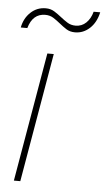

<svg xmlns="http://www.w3.org/2000/svg" viewBox="-52 -749 430 783"><g transform="rotate(5 163.0 -357.0)"><path d="M61.5 0H35.2L126 -528.3H152.3ZM326.2 -714.4Q316.9 -672.4 290.8 -648.2Q264.6 -624 230.5 -624Q210 -624 195.1 -633.5Q180.2 -643.1 166.3 -654.5Q152.3 -666 137.7 -675.3Q123 -684.6 104 -684.6Q52.7 -684.6 35.6 -624.5H8.8Q16.1 -662.6 42 -687Q67.9 -711.4 104 -711.4Q124 -711.4 139.4 -701.7Q154.8 -691.9 168.2 -681.2Q181.6 -670.4 196.5 -660.9Q211.4 -651.4 230.5 -651.4Q255.9 -651.4 273.7 -668.5Q291.5 -685.5 299.3 -714.4Z"/></g></svg>

Font: Roboto Thin
Style: Italic
Weight: 250
Italic angle: -12°
Designer: Google
Version: Version 2.134; 2016